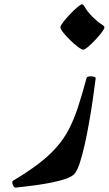

<svg xmlns="http://www.w3.org/2000/svg" viewBox="-20 -853 497 877"><path d="M375.5 -497.1Q377 -502.4 387.5 -503.9Q397.9 -505.4 407.7 -502.9Q417.5 -500.5 417 -494.6Q412.1 -456.1 404.8 -404.8Q397.5 -353.5 387.9 -298.6Q378.4 -243.7 367.2 -193.6Q356 -143.6 344 -107.4Q332 -71.3 319.3 -58.1Q307.6 -45.4 279.5 -35.9Q251.5 -26.4 215.8 -19.3Q180.2 -12.2 145.5 -7.3Q110.8 -2.4 85 0.2Q59.1 2.9 51.3 3.9Q43.5 4.4 38.3 -9.8Q33.2 -23.9 40 -27.8Q109.4 -69.3 157.5 -106.2Q205.6 -143.1 238.8 -181.2Q272 -219.2 295.2 -263.9Q318.4 -308.6 336.9 -365.5Q355.5 -422.4 375.5 -497.1ZM457 -728.5Q457.5 -722.2 445.1 -705.6Q432.6 -689 415.3 -670.7Q397.9 -652.3 382.6 -639.2Q367.2 -626 360.8 -626Q353 -626 336.2 -638.7Q319.3 -651.4 300.8 -669.4Q282.2 -687.5 269 -704.1Q255.9 -720.7 255.9 -728.5Q255.9 -735.4 268.8 -752.2Q281.7 -769 299.6 -787.8Q317.4 -806.6 333.3 -820.1Q349.1 -833.5 355 -833.5Q360.4 -833.5 369.9 -816.7Q379.4 -799.8 402.8 -775.9Q426.8 -752.4 441.9 -743.2Q457 -733.9 457 -728.5Z"/></svg>

Font: Awami Nastaliq
Style: Bold
Weight: 700
Designer: Peter Martin, SIL International
Foundry: SIL International
Version: Version 3.100